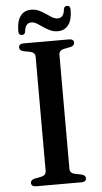

<svg xmlns="http://www.w3.org/2000/svg" viewBox="-59 -901 497 937"><g transform="rotate(-5 190.0 -432.0)"><path d="M248.5 -70.5Q248.5 -60 254.8 -53.2Q261 -46.5 273 -44L306 -37.5Q325 -32.5 325 -18Q325 -10 319.2 -5Q313.5 0 301 0H79.5Q67 0 61.2 -5Q55.5 -10 55.5 -18Q55.5 -32.5 74 -37.5L107.5 -44Q119.5 -46.5 125.8 -53.2Q132 -60 132 -70.5V-629.5Q132 -640 125.8 -646.8Q119.5 -653.5 107.5 -656L74 -662.5Q55.5 -667.5 55.5 -682Q55.5 -690.5 61.2 -695.2Q67 -700 79.5 -700H301Q313.5 -700 319.2 -695.2Q325 -690.5 325 -682Q325 -667.5 306 -662.5L273 -656Q261 -653.5 254.8 -646.8Q248.5 -640 248.5 -629.5ZM251 -744.5Q230 -744.5 213 -752.8Q196 -761 181 -771.5Q166 -782 152.5 -790.2Q139 -798.5 125 -798.5Q95 -798.5 91.5 -755.5Q88.5 -741.5 75 -741.5Q58.5 -741.5 58.5 -762Q58.5 -811 77.5 -835.8Q96.5 -860.5 129.5 -860.5Q150.5 -860.5 167.8 -852.5Q185 -844.5 199.8 -834Q214.5 -823.5 228.2 -815.2Q242 -807 256 -807Q286.5 -807 289.5 -849.5Q292.5 -864 306.5 -864Q322 -864 322 -843Q322 -794 303 -769.2Q284 -744.5 251 -744.5Z"/></g></svg>

Font: Fraunces 16pt
Style: Regular
Weight: 400
Version: Version 1.000;[b76b70a41]